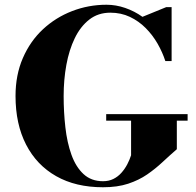

<svg xmlns="http://www.w3.org/2000/svg" viewBox="-20 -780 826 810"><path d="M428 -298.5H771.5V-271H726V-150.5Q695.5 -124 665.5 -96Q635.5 -68 600.8 -44Q566 -20 520.8 -5Q475.5 10 414.5 10Q299.5 10 217 -36.8Q134.5 -83.5 90 -170Q45.5 -256.5 45.5 -375Q45.5 -464 76.5 -535.2Q107.5 -606.5 161.2 -656.5Q215 -706.5 284.2 -733.2Q353.5 -760 429.5 -760Q469 -760 508.2 -746.5Q547.5 -733 581 -709L681.5 -750H704V-522.5H677.5Q665.5 -559.5 644.8 -595.8Q624 -632 594.8 -661.5Q565.5 -691 528 -708.8Q490.5 -726.5 445.5 -726.5Q394 -726.5 356.8 -697.5Q319.5 -668.5 295.5 -619Q271.5 -569.5 260 -506.5Q248.5 -443.5 248.5 -375Q248.5 -307 255.8 -242.8Q263 -178.5 281.5 -127Q300 -75.5 332.5 -45.5Q365 -15.5 414.5 -15.5Q439 -15.5 458.2 -25Q477.5 -34.5 492 -50.8Q506.5 -67 516.8 -86.5Q527 -106 533 -125V-271H428Z"/></svg>

Font: Bodoni Moda 9pt ExtraBold
Style: Regular
Weight: 800
Designer: Owen Earl
Foundry: indestructible type
Version: Version 2.005